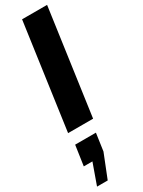

<svg xmlns="http://www.w3.org/2000/svg" viewBox="-284 -748 849 1137"><g transform="rotate(-30 141.0 -180.0)"><path d="M284 -720 183 0H12L113 -720ZM53 217H-6L14 80H156L139 199L75 360H2Z"/></g></svg>

Font: Chivo ExtraBold Italic
Style: Regular
Weight: 800
Italic angle: -8.05°
Designer: Hector Gatti
Foundry: Omnibus-Type
Version: Version 1.007